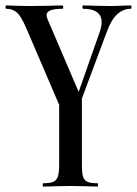

<svg xmlns="http://www.w3.org/2000/svg" viewBox="-32 -406 500 701"><path d="M126 263Q151 263 163 257.5Q175 252 179.5 238Q184 224 184 194V-64H267V194Q267 224 271 238Q275 252 286.5 257.5Q298 263 324 263Q326 263 326 269Q326 275 324 275Q299 275 284 274L225 273L167 274Q152 275 126 275Q124 275 124 269Q124 263 126 263ZM446 -374Q418 -374 396 -354Q374 -334 358 -290L234 42Q232 47 224 47Q215 47 212 42L64 -303Q45 -347 29.5 -360.5Q14 -374 -9 -374Q-12 -374 -12 -380Q-12 -386 -9 -386Q9 -386 20 -385L78 -384L151 -385Q167 -386 196 -386Q199 -386 199 -380Q199 -374 196 -374Q138 -374 138 -351Q138 -343 142 -335L264 -50L222 24L333 -292Q339 -310 339 -325Q339 -374 271 -374Q269 -374 269 -380Q269 -386 271 -386Q298 -386 312 -385L372 -384L411 -385Q422 -386 446 -386Q448 -386 448 -380Q448 -374 446 -374Z"/></svg>

Font: Cormorant Garamond SemiBold
Style: Regular
Weight: 600
Designer: Christian Thalmann (Catharsis Fonts)
Foundry: Catharsis Fonts
Version: Version 4.000